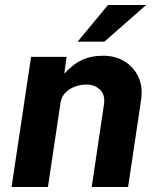

<svg xmlns="http://www.w3.org/2000/svg" viewBox="-20 -743 624 763"><path d="M26 0 103.5 -517H244.5L235.5 -450.5Q253 -469.5 273.8 -485.5Q294.5 -501.5 323 -511.5Q351.5 -521.5 391 -521.5Q437 -521.5 473.8 -499.8Q510.5 -478 529.5 -438.2Q548.5 -398.5 540.5 -344.5L489 0H344.5L393 -327Q399 -365.5 377.8 -386.2Q356.5 -407 323.5 -407Q300.5 -407 278 -398.8Q255.5 -390.5 239.8 -374.5Q224 -358.5 220.5 -334.5L170.5 0ZM288.5 -577.5 409 -723H560.5L395 -577.5Z"/></svg>

Font: Public Sans Thin
Style: Bold Italic
Weight: 700
Italic angle: -8°
Version: Version 2.001